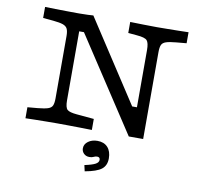

<svg xmlns="http://www.w3.org/2000/svg" viewBox="-84 -664 1045 970"><g transform="rotate(10 438.0 -179.5)"><path d="M600.2 0 285.7 -479.6H261.3V-201.6H202.4V-445.2Q202.4 -468.7 196.5 -481.6Q190.5 -494.5 173.4 -500.6Q156.3 -506.6 122.8 -509.7L70.2 -514.5V-571Q94.1 -570.2 123.2 -569.8Q152.3 -569.4 181.4 -569Q210.5 -568.5 234.7 -568.5H246.8Q271.8 -568.5 289.8 -569.4Q307.8 -570.2 317.8 -571L590.8 -152.4H615.2V-445.2Q615.2 -482.3 604.4 -494.8Q593.6 -507.3 551.4 -510.5L506.9 -514.5V-571Q537.3 -570.2 575.8 -569.4Q614.3 -568.5 644.2 -568.5Q668 -568.5 696.9 -569Q725.7 -569.4 754.6 -569.8Q783.4 -570.2 806.2 -571V-514.5L753.7 -509.7Q719.4 -506.6 702.3 -500.9Q685.2 -495.3 679.6 -482.8Q674 -470.2 674 -445.2V0ZM261.3 -125.8Q261.3 -88.7 273 -78.2Q284.7 -67.7 322 -64.5L410.8 -56.5V0Q381.7 -0.8 350.2 -1.2Q318.7 -1.6 288.6 -2Q258.5 -2.4 232.2 -2.4Q208.5 -2.4 179.6 -2Q150.7 -1.6 122.2 -1.2Q93.8 -0.8 70.2 0V-56.5L122.8 -61.2Q157 -64.5 174.1 -70.1Q191.3 -75.7 196.8 -88.2Q202.4 -100.8 202.4 -125.8V-201.6H261.3ZM411.4 212.1 404.4 181.2Q443.8 172.8 459.8 164Q475.7 155.2 475.7 142.3Q475.7 127.9 460.5 127.9Q451.7 127.9 443.3 132.4Q435 136.8 421.9 136.8Q404.5 136.8 393.3 125.8Q382.1 114.7 382.1 99Q382.1 77.7 401.4 63.5Q420.6 49.3 448.7 49.3Q482.4 49.3 501.4 69.9Q520.3 90.6 520.3 126.9Q520.3 163.6 495.9 182.5Q471.5 201.3 411.4 212.1Z"/></g></svg>

Font: Playfair 5pt SemiExpanded Light
Style: Regular
Weight: 300
Width: 6
Designer: Claus Eggers Sørensen
Foundry: Claus Eggers Sørensen
Version: Version 2.203